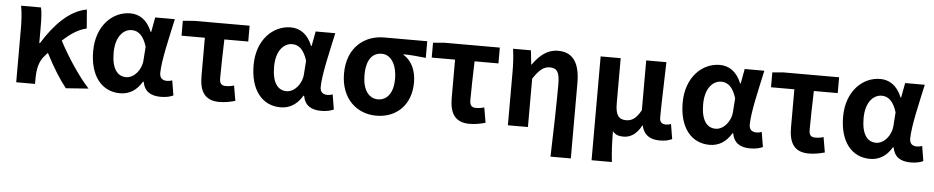

<svg xmlns="http://www.w3.org/2000/svg" viewBox="-43 -888 6820 1402"><g transform="rotate(5 3367.5 -186.5)"><path d="M444 12 609 0C531 -85 441 -222 384 -332C447 -390 499 -422 558 -436L547 -574C419 -552 311 -436 227 -300H222V-423C222 -475 220 -526 212 -560H66C77 -503 79 -437 79 -393V0H217V-33C217 -114 231 -169 271 -212L291 -234C342 -134 397 -46 444 12Z M841 14C908 14 962 -19 1001 -85H1006C1019 -14 1066 14 1140 14C1182 14 1212 5 1231 -4L1213 -113C1200 -108 1187 -106 1175 -106C1144 -106 1121 -120 1121 -159C1121 -248 1164 -426 1193 -560H1049L1029 -452H1025C990 -539 931 -574 866 -574C737 -574 619 -463 619 -276C619 -93 707 14 841 14ZM875 -107C810 -107 769 -162 769 -277C769 -398 828 -453 887 -453C935 -453 973 -422 998 -341L991 -242C986 -167 931 -107 875 -107Z M1568 14C1613 14 1653 5 1685 -4L1666 -115C1643 -108 1625 -106 1605 -106C1577 -106 1560 -118 1560 -158C1560 -236 1563 -340 1566 -444H1741V-560H1334L1252 -553V-444H1423V-164C1423 -55 1459 14 1568 14Z M2017 14C2084 14 2138 -19 2177 -85H2182C2195 -14 2242 14 2316 14C2358 14 2388 5 2407 -4L2389 -113C2376 -108 2363 -106 2351 -106C2320 -106 2297 -120 2297 -159C2297 -248 2340 -426 2369 -560H2225L2205 -452H2201C2166 -539 2107 -574 2042 -574C1913 -574 1795 -463 1795 -276C1795 -93 1883 14 2017 14ZM2051 -107C1986 -107 1945 -162 1945 -277C1945 -398 2004 -453 2063 -453C2111 -453 2149 -422 2174 -341L2167 -242C2162 -167 2107 -107 2051 -107Z M2719 14C2866 14 2973 -86 2973 -251C2973 -341 2938 -411 2879 -446V-450C2938 -449 2981 -445 3043 -438V-560H2726C2588 -560 2458 -468 2458 -273C2458 -88 2576 14 2719 14ZM2721 -106C2653 -106 2608 -168 2608 -273C2608 -390 2654 -440 2721 -440C2793 -440 2833 -361 2833 -266C2833 -165 2789 -106 2721 -106Z M3402 14C3447 14 3487 5 3519 -4L3500 -115C3477 -108 3459 -106 3439 -106C3411 -106 3394 -118 3394 -158C3394 -236 3397 -340 3400 -444H3575V-560H3168L3086 -553V-444H3257V-164C3257 -55 3293 14 3402 14Z M4013 201H4162V-349C4162 -490 4117 -574 4001 -574C3923 -574 3868 -527 3817 -457H3814L3803 -560H3672C3681 -499 3683 -437 3683 -393V0H3830V-354C3873 -420 3906 -448 3952 -448C4005 -448 4024 -418 4024 -331C4024 -193 4019 24 4013 201Z M4314 201H4463C4454 120 4452 66 4451 -24C4472 3 4500 9 4532 9C4584 9 4630 -23 4661 -84H4664C4679 -18 4723 14 4797 14C4840 14 4865 6 4887 -4L4869 -113C4856 -108 4844 -106 4834 -106C4804 -106 4786 -117 4786 -153C4786 -258 4793 -423 4796 -560H4648V-195C4613 -131 4580 -112 4539 -112C4484 -112 4461 -145 4461 -229V-560H4314Z M5162 14C5229 14 5283 -19 5322 -85H5327C5340 -14 5387 14 5461 14C5503 14 5533 5 5552 -4L5534 -113C5521 -108 5508 -106 5496 -106C5465 -106 5442 -120 5442 -159C5442 -248 5485 -426 5514 -560H5370L5350 -452H5346C5311 -539 5252 -574 5187 -574C5058 -574 4940 -463 4940 -276C4940 -93 5028 14 5162 14ZM5196 -107C5131 -107 5090 -162 5090 -277C5090 -398 5149 -453 5208 -453C5256 -453 5294 -422 5319 -341L5312 -242C5307 -167 5252 -107 5196 -107Z M5889 14C5934 14 5974 5 6006 -4L5987 -115C5964 -108 5946 -106 5926 -106C5898 -106 5881 -118 5881 -158C5881 -236 5884 -340 5887 -444H6062V-560H5655L5573 -553V-444H5744V-164C5744 -55 5780 14 5889 14Z M6338 14C6405 14 6459 -19 6498 -85H6503C6516 -14 6563 14 6637 14C6679 14 6709 5 6728 -4L6710 -113C6697 -108 6684 -106 6672 -106C6641 -106 6618 -120 6618 -159C6618 -248 6661 -426 6690 -560H6546L6526 -452H6522C6487 -539 6428 -574 6363 -574C6234 -574 6116 -463 6116 -276C6116 -93 6204 14 6338 14ZM6372 -107C6307 -107 6266 -162 6266 -277C6266 -398 6325 -453 6384 -453C6432 -453 6470 -422 6495 -341L6488 -242C6483 -167 6428 -107 6372 -107Z"/></g></svg>

Font: Noto Sans CJK TC
Style: Bold
Weight: 700
Designer: Ryoko NISHIZUKA 西塚涼子 (kana, bopomofo & ideographs); Paul D. Hunt (Latin, Greek & Cyrillic); Sandoll Communications 산돌커뮤니
Foundry: Adobe
Version: Version 2.004;hotconv 1.0.118;makeotfexe 2.5.65603